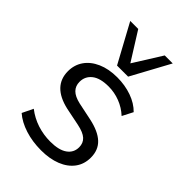

<svg xmlns="http://www.w3.org/2000/svg" viewBox="-225 -845 946 946"><g transform="rotate(45 248.0 -372.0)"><path d="M245.9 8.9Q185.7 8.9 133.8 -7.6Q82 -24.2 48.1 -53.8L75.7 -110.7Q112.7 -82.1 156.5 -67.8Q200.4 -53.6 247.4 -53.6Q307 -53.6 337.5 -75.3Q368.1 -97.1 368.1 -134.6Q368.1 -163.9 348.7 -181.7Q329.2 -199.4 285.1 -208.5L192 -227.5Q128 -242.1 95.8 -275.5Q63.7 -309 63.7 -360.8Q63.7 -404.7 87 -438.5Q110.4 -472.4 154.2 -491.8Q198 -511.3 257.2 -511.3Q311.6 -511.3 358.5 -494.7Q405.3 -478.1 435.6 -447L407 -391.5Q376.6 -419.7 338.2 -434.5Q299.8 -449.3 259.1 -449.3Q200.2 -449.3 170.6 -425.7Q141.1 -402.2 141.1 -364.2Q141.1 -335.3 159.3 -316.8Q177.5 -298.3 217 -289.2L310.1 -269.7Q377.6 -255.1 411.3 -223.7Q445 -192.2 445 -139.4Q445 -93.6 420.2 -60.3Q395.3 -26.9 350.5 -9Q305.6 8.9 245.9 8.9ZM215.3 -551.3 105.8 -752.8H161.5L253.9 -605.4L346.2 -752.8H401.9L292.4 -551.3Z"/></g></svg>

Font: Mulish ExtraLight
Style: Regular
Weight: 200
Designer: Vernon Adams
Foundry: Vernon Adams
Version: Version 3.603